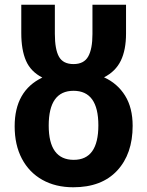

<svg xmlns="http://www.w3.org/2000/svg" viewBox="-20 -782 622 812"><path d="M290 10Q215 10 159 -21.5Q103 -53 72.5 -111Q42 -169 42 -248Q42 -398 159 -454Q110 -479 90 -525Q70 -571 70 -642V-762H212V-639Q212 -573 229.5 -542Q247 -511 291 -511Q335 -511 353 -543Q371 -575 371 -638V-762H513V-640Q513 -571 491 -525.5Q469 -480 420 -455Q477 -429 509 -377.5Q541 -326 541 -250Q541 -131 475.5 -60.5Q410 10 290 10ZM292 -106Q396 -106 396 -252Q396 -398 291 -398Q186 -398 186 -251Q186 -106 292 -106Z"/></svg>

Font: Noto Sans SemiCondensed
Style: Bold
Weight: 700
Width: 4
Designer: Monotype Design Team
Foundry: Monotype Imaging Inc.
Version: Version 2.013; ttfautohint (v1.8.4.7-5d5b)